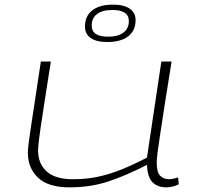

<svg xmlns="http://www.w3.org/2000/svg" viewBox="-20 -797 849 827"><path d="M279 10Q188 10 144 -31.5Q100 -73 100 -140Q100 -144 100.5 -152Q101 -160 103.5 -180.5Q106 -201 112 -242Q118 -283 129 -353.5Q140 -424 156 -532H199Q183 -430 172.5 -362.5Q162 -295 156 -254.5Q150 -214 147.5 -192.5Q145 -171 144.5 -162Q144 -153 144 -149Q144 -92 181 -58.5Q218 -25 294 -25Q353 -25 403.5 -36Q454 -47 504.5 -67.5Q555 -88 613 -118L675 -532H719Q700 -414 688 -336.5Q676 -259 669 -212.5Q662 -166 659 -142.5Q656 -119 655.5 -110Q655 -101 655 -97Q655 -56 669.5 -40.5Q684 -25 710 -25Q715 -25 725.5 -27Q736 -29 747 -33L750 -3Q737 4 721.5 7Q706 10 697 10Q658 10 636.5 -12.5Q615 -35 613 -87Q524 -41 447 -15.5Q370 10 279 10ZM442 -616Q395 -616 370.5 -633.5Q346 -651 346 -683Q346 -728 377.5 -752.5Q409 -777 467 -777Q514 -777 539 -759.5Q564 -742 564 -710Q564 -665 532 -640.5Q500 -616 442 -616ZM445 -639Q488 -639 511.5 -656.5Q535 -674 535 -706Q535 -754 464 -754Q421 -754 398 -736.5Q375 -719 375 -687Q375 -639 445 -639Z"/></svg>

Font: Georama ExtraExtended ExtraLight
Style: Italic
Weight: 200
Width: 8
Italic angle: -9°
Designer: Jean-Baptiste Levee
Foundry: Production Type
Version: Version 1.000